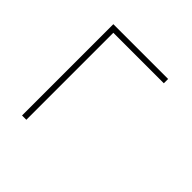

<svg xmlns="http://www.w3.org/2000/svg" viewBox="-37 -564 632 632"><g transform="rotate(-45 279.5 -247.5)"><path d="M467 -120H487V-375H62V-355H467Z"/></g></svg>

Font: Noto Serif Display Thin
Style: Regular
Weight: 100
Designer: Monotype Design Team
Foundry: Monotype Imaging Inc.
Version: Version 2.009